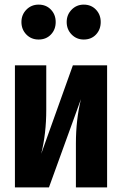

<svg xmlns="http://www.w3.org/2000/svg" viewBox="-20 -815 531 835"><path d="M147.9 -794.9Q180.7 -794.9 201.4 -773.2Q222.2 -751.5 222.2 -719.2Q222.2 -686.5 201.4 -664.8Q180.7 -643.1 147.9 -643.1Q115.7 -643.1 94.5 -665Q73.2 -687 73.2 -719.2Q73.2 -751 94.7 -772.9Q116.2 -794.9 147.9 -794.9ZM344.2 -794.9Q376.5 -794.9 397.2 -773.2Q418 -751.5 418 -719.2Q418 -686.5 397.5 -664.8Q377 -643.1 344.2 -643.1Q313 -643.1 291.5 -665Q270 -687 270 -719.2Q270 -751 291.5 -772.9Q313 -794.9 344.2 -794.9ZM445.8 -530.8V0H310.1V-190.9Q310.1 -293.9 332 -383.8L192.9 0H44.9V-530.8H181.2V-337.9Q181.2 -233.9 159.2 -146L296.9 -530.8Z"/></svg>

Font: Fira Sans Compressed
Style: Bold
Weight: 700
Width: 1
Designer: Carrois Corporate & Edenspiekermann AG
Foundry: Carrois Corporate GbR & Edenspiekermann AG
Version: Version 4.203;PS 004.203;hotconv 1.0.88;makeotf.lib2.5.64775